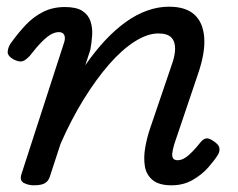

<svg xmlns="http://www.w3.org/2000/svg" viewBox="-20 -539 711 574"><path d="M81 15Q65 15 51.5 8Q38 1 44 -18L172 -413Q176 -426 172 -434.5Q168 -443 156 -443Q145 -443 133 -436.5Q121 -430 105.5 -414.5Q90 -399 69 -372Q57 -359 47.5 -356Q38 -353 21 -361Q2 -372 3 -384.5Q4 -397 11 -408Q33 -439 56.5 -464Q80 -489 109 -503.5Q138 -518 174 -518Q208 -518 226 -506.5Q244 -495 250.5 -475.5Q257 -456 255.5 -433.5Q254 -411 250 -390L235 -344Q264 -386 294.5 -418.5Q325 -451 356.5 -473.5Q388 -496 420.5 -507.5Q453 -519 485 -519Q535 -519 561 -495.5Q587 -472 590.5 -427Q594 -382 572 -318L501 -108Q496 -91 495 -80.5Q494 -70 498 -65Q502 -60 511 -60Q522 -60 533 -67Q544 -74 555.5 -86Q567 -98 579 -113Q587 -123 595.5 -125Q604 -127 617 -118Q633 -108 635.5 -98Q638 -88 632 -77Q623 -62 603.5 -39.5Q584 -17 556 -1Q528 15 493 15Q455 15 436 -1Q417 -17 413 -42.5Q409 -68 414 -97Q419 -126 428 -153L493 -344Q503 -371 503.5 -392.5Q504 -414 492.5 -426.5Q481 -439 453 -439Q421 -439 383 -415Q345 -391 306.5 -347Q268 -303 230.5 -242.5Q193 -182 161 -109L129 -11Q125 2 114.5 8.5Q104 15 81 15Z"/></svg>

Font: Playwrite DE LA
Style: Regular
Weight: 400
Designer: Veronika Burian, José Scaglione
Foundry: TypeTogether
Version: Version 1.002